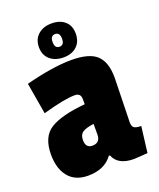

<svg xmlns="http://www.w3.org/2000/svg" viewBox="-129 -751 694 840"><g transform="rotate(-20 218.0 -330.5)"><path d="M391 -354 386 -147Q386 -128 395.5 -121.5Q405 -115 428 -115L413 6Q355 10 349 10Q275 10 255 -41H250Q213 10 136 10Q77 10 45.5 -28Q14 -66 14 -132Q14 -215 65.5 -247Q117 -279 228 -289V-313Q228 -341 200 -341Q152 -341 50 -312L25 -458Q153 -491 238 -491Q323 -491 357 -458Q391 -425 391 -354ZM198 -107Q235 -107 235 -146V-195Q198 -190 182.5 -179.5Q167 -169 167 -144Q167 -107 198 -107ZM125 -591.5Q125 -628 149 -649.5Q173 -671 212 -671Q251 -671 274 -650.5Q297 -630 297 -593Q297 -556 274 -534.5Q251 -513 212 -513Q173 -513 149 -534Q125 -555 125 -591.5ZM233 -592.5Q233 -622 211 -622Q189 -622 189 -592.5Q189 -563 211 -563Q233 -563 233 -592.5Z"/></g></svg>

Font: Passion One
Style: Regular
Weight: 400
Designer: Alejandro Lo Celso
Foundry: Fontstage
Version: Version 1.002